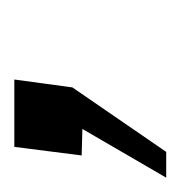

<svg xmlns="http://www.w3.org/2000/svg" viewBox="-24 -122 252 268"><g transform="rotate(-90 102.0 12.0)"><path d="M-12 118H24L114 -13L125 -94H31L19 0L56 1Z"/></g></svg>

Font: United Sans ExtraLight
Style: Italic
Weight: 200
Italic angle: -8°
Designer: Pablo Impallari, Rodrigo Fuenzalida (Modified by Dan O. Williams)
Version: Version 1.000;PS 001.000;hotconv 1.0.88;makeotf.lib2.5.64775